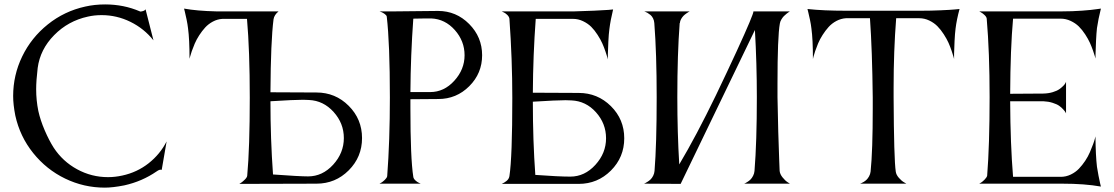

<svg xmlns="http://www.w3.org/2000/svg" viewBox="-20 -839 5082 876"><path d="M151.9 -528.8Q145 -470.7 145 -432.1Q145 -381.8 154.8 -333Q164.1 -290.5 184.1 -244.1Q204.1 -197.8 225.1 -165Q266.1 -102.5 331.8 -66.7Q397.5 -30.8 473.1 -30.8Q504.9 -30.8 538.1 -38.1Q605.5 -52.7 658 -94Q710.4 -135.3 740.2 -193.8L717.8 -64Q709 -67.4 694.8 -57.1Q628.4 -11.2 546.9 6.8Q494.6 17.1 458 17.1Q362.8 17.1 277.3 -24.2Q191.9 -65.4 131.3 -140.9Q70.8 -216.3 49.8 -312Q40 -361.8 40 -400.9Q40 -496.1 81.3 -581.5Q122.6 -667 198 -727.5Q273.4 -788.1 369.1 -809.1Q411.6 -818.8 460 -818.8Q544.4 -818.8 618.2 -787.1Q621.6 -785.2 631.8 -788.3Q642.1 -791.5 644 -796.9L680.2 -654.8Q637.7 -708.5 575.2 -739.3Q512.7 -770 443.8 -770Q410.2 -770 380.9 -763.2Q291 -743.7 227.1 -678.7Q163.1 -613.8 151.9 -528.8Z M1389.6 -382.8Q1386.2 -382.8 1377 -383.3Q1367.7 -383.8 1362.8 -383.8Q1323.2 -383.8 1213.9 -377Q1213.9 -205.6 1225.6 -43Q1345.2 -34.2 1385.7 -34.2Q1451.2 -34.2 1500 -87.6Q1548.8 -141.1 1548.8 -209Q1548.8 -276.4 1502.2 -328.1Q1455.6 -379.9 1389.6 -382.8ZM1423.8 -1 1071.8 0Q1075.7 -2.4 1081.3 -6.1Q1086.9 -9.8 1096.9 -19.5Q1106.9 -29.3 1107.9 -37.1Q1119.6 -165 1119.6 -394Q1119.6 -606.9 1106.9 -752.9H994.6Q971.7 -751.5 951.2 -740.5Q930.7 -729.5 916 -713.4Q901.4 -697.3 888.9 -678Q876.5 -658.7 868.4 -639.9Q860.4 -621.1 855 -605.5Q849.6 -589.8 847.2 -580.1L844.7 -570.8Q844.7 -660.2 837.9 -710Q835.9 -727.5 831.3 -750Q826.7 -772.5 823.2 -786.1L819.8 -799.8Q878.9 -789.1 965.8 -787.1H1251Q1231 -771 1228 -751Q1215.3 -652.8 1213.9 -418L1423.8 -417Q1510.3 -417 1571 -356.2Q1631.8 -295.4 1631.8 -209Q1631.8 -122.6 1571 -61.8Q1510.3 -1 1423.8 -1Z M1979.5 -387.2 1852.5 -386.2V-346.2Q1852.5 -115.2 1865.7 -32.2Q1866.7 -23.9 1875 -16.1Q1883.3 -8.3 1891.1 -4.9L1899.4 -1H1711.4Q1714.8 -2.9 1720.5 -6.1Q1726.1 -9.3 1735.6 -18.3Q1745.1 -27.3 1746.6 -35.2Q1758.8 -196.8 1758.8 -394Q1758.8 -640.6 1744.6 -763.2Q1743.7 -769 1735.4 -775.1Q1727.1 -781.2 1719.2 -784.2L1711.4 -787.1H1784.7L1978.5 -789.1Q2061.5 -789.1 2120.6 -729.5Q2179.7 -669.9 2179.7 -586.9Q2179.7 -504.4 2121.1 -445.8Q2062.5 -387.2 1979.5 -387.2ZM1947.8 -754.9H1924.8Q1884.8 -754.9 1865.7 -753.9Q1853.5 -585 1852.5 -418.9H1942.4Q2005.9 -418.9 2052.7 -470.5Q2099.6 -522 2099.6 -586.9Q2099.6 -651.9 2055.2 -701.9Q2010.7 -752 1947.8 -754.9Z M2587.4 -380.9Q2584 -380.9 2574.7 -381.3Q2565.4 -381.8 2560.1 -381.8Q2520.5 -381.8 2411.1 -375Q2411.1 -196.8 2422.4 -41Q2528.8 -33.2 2582 -33.2Q2647.5 -33.2 2696.3 -86.7Q2745.1 -140.1 2745.1 -208Q2745.1 -275.4 2699.2 -326.7Q2653.3 -377.9 2587.4 -380.9ZM2304.2 -753.9Q2302.7 -763.2 2293.9 -771.5Q2285.2 -779.8 2276.9 -783.2L2269 -787.1H2601.1Q2647.5 -788.1 2691.4 -790.3Q2735.4 -792.5 2756.3 -793.9L2777.3 -795.9Q2765.1 -746.1 2760.3 -706.1Q2757.3 -684.1 2755.6 -649.4Q2753.9 -614.7 2753.4 -591.3V-567.9Q2752.4 -571.8 2750.7 -578.4Q2749 -585 2742.4 -604.2Q2735.8 -623.5 2728 -641.1Q2720.2 -658.7 2706.5 -679.9Q2692.9 -701.2 2677.5 -716.6Q2662.1 -731.9 2640.1 -742.4Q2618.2 -752.9 2594.2 -752.9H2424.3Q2412.1 -587.4 2411.1 -416L2620.1 -415Q2706.5 -415 2767.3 -354.7Q2828.1 -294.4 2828.1 -208Q2828.1 -121.6 2767.3 -60.8Q2706.5 0 2620.1 0H2269L2272.9 -2Q2276.4 -3.4 2281 -6.3Q2285.6 -9.3 2290.8 -13.2Q2295.9 -17.1 2299.6 -22.9Q2303.2 -28.8 2304.2 -35.2Q2317.4 -121.6 2317.4 -392.1Q2317.4 -567.9 2304.2 -753.9Z M2966.3 -59.1Q2976.1 -179.2 2976.1 -396Q2976.1 -595.2 2965.3 -733.9Q2964.4 -745.6 2959.5 -755.4Q2954.6 -765.1 2947.8 -770.8Q2940.9 -776.4 2934.3 -780.3Q2927.7 -784.2 2923.3 -785.6L2918.9 -787.1H3127Q3125 -786.1 3122.3 -784.7Q3119.6 -783.2 3112.1 -778.1Q3104.5 -772.9 3098.6 -767.1Q3092.8 -761.2 3087.6 -752.2Q3082.5 -743.2 3082 -733.9H3081.1Q3070.3 -593.3 3070.3 -396Q3070.3 -232.9 3079.1 -88.9Q3156.7 -219.2 3246.1 -403.8Q3300.3 -516.6 3340.8 -604.7Q3381.3 -692.9 3399.4 -736.3Q3417.5 -779.8 3417.5 -786.1L3417 -787.1H3584Q3582.5 -786.1 3579.6 -784.4Q3576.7 -782.7 3569.6 -777.1Q3562.5 -771.5 3556.6 -765.6Q3550.8 -759.8 3545.2 -750.5Q3539.6 -741.2 3538.1 -731.9Q3527.3 -672.9 3527.3 -457V-396Q3528.3 -322.3 3530.8 -238Q3533.2 -153.8 3535.2 -106.4L3537.1 -59.1Q3538.6 -44.4 3550.3 -29.8Q3562 -15.1 3573.2 -7.8L3584 -1H3375Q3377 -1.5 3379.9 -2.9Q3382.8 -4.4 3390.6 -9.3Q3398.4 -14.2 3404.5 -20.3Q3410.6 -26.4 3416 -36.9Q3421.4 -47.4 3422.4 -59.1Q3433.1 -191.4 3433.1 -396Q3433.1 -549.3 3424.3 -702.1L3085.9 -1V0L2918 -1Q2919.9 -1.5 2922.9 -2.9Q2925.8 -4.4 2933.8 -9.3Q2941.9 -14.2 2948.2 -20.3Q2954.6 -26.4 2960 -36.9Q2965.3 -47.4 2966.3 -59.1Z M4181.2 -790Q4227.5 -790 4271.7 -792Q4315.9 -793.9 4336.9 -795.9L4357.9 -797.9Q4344.7 -749 4339.8 -709Q4336.9 -687 4335.2 -652.1Q4333.5 -617.2 4333 -593.8V-569.8Q4332 -573.7 4330.3 -580.3Q4328.6 -586.9 4322 -606.4Q4315.4 -626 4307.6 -643.6Q4299.8 -661.1 4286.1 -682.4Q4272.5 -703.6 4257.1 -719.2Q4241.7 -734.9 4219.7 -745.4Q4197.8 -755.9 4173.8 -755.9H4068.8Q4057.1 -606.4 4057.1 -439.9V-394Q4058.6 -110.8 4066.9 -56.2Q4068.8 -41.5 4081.1 -27.6Q4093.3 -13.7 4104.5 -7.3L4115.2 -1H3903.8Q3905.8 -1.5 3908.7 -2.7Q3911.6 -3.9 3919.4 -8.3Q3927.2 -12.7 3933.3 -18.6Q3939.5 -24.4 3945.1 -34.4Q3950.7 -44.4 3952.1 -56.2Q3961.9 -149.9 3961.9 -345.2V-394Q3959.5 -609.9 3949.2 -755.9H3839.8Q3816.9 -754.4 3796.1 -743.4Q3775.4 -732.4 3760.5 -715.8Q3745.6 -699.2 3733.2 -679.7Q3720.7 -660.2 3712.6 -640.9Q3704.6 -621.6 3699.2 -605.7Q3693.8 -589.8 3691.4 -580.1L3689 -569.8Q3689 -659.2 3682.1 -709Q3680.2 -726.6 3675.5 -748.8Q3670.9 -771 3667.5 -784.2L3664.1 -797.9Q3736.8 -790 3840.8 -790Z M4483.9 -37.1Q4495.1 -177.7 4495.1 -396Q4495.1 -599.6 4481.9 -753.9Q4481 -761.7 4472.4 -770Q4463.9 -778.3 4455.6 -782.7L4447.8 -787.1H4826.2Q4872.1 -787.1 4916.3 -790.3Q4960.4 -793.5 4981.9 -796.9L5002.9 -799.8Q4990.7 -751 4984.9 -710.9Q4982.4 -688.5 4980.7 -653.6Q4979 -618.7 4978.5 -595.2L4978 -571.8Q4977.1 -575.7 4975.3 -582.3Q4973.6 -588.9 4967 -607.7Q4960.4 -626.5 4952.6 -643.8Q4944.8 -661.1 4931.2 -682.1Q4917.5 -703.1 4902.1 -718.3Q4886.7 -733.4 4864.7 -743.7Q4842.8 -753.9 4818.8 -753.9H4602.1Q4589.8 -616.2 4588.9 -411.1L4739.7 -412.1Q4763.7 -412.6 4783 -418.5Q4802.2 -424.3 4813.2 -432.1Q4824.2 -439.9 4831.5 -447.5Q4838.9 -455.1 4841.3 -460.4L4843.8 -465.8V-321.8Q4842.8 -323.7 4840.8 -327.4Q4838.9 -331.1 4830.8 -340.1Q4822.8 -349.1 4812.3 -356.4Q4801.8 -363.8 4782.5 -369.9Q4763.2 -376 4740.7 -377H4588.9Q4589.8 -181.2 4602.1 -32.2H4819.8Q4843.8 -32.2 4865.5 -42.7Q4887.2 -53.2 4902.6 -69.3Q4918 -85.4 4931.2 -105.2Q4944.3 -125 4952.6 -144.5Q4960.9 -164.1 4967 -180.4Q4973.1 -196.8 4975.6 -207L4978 -216.8Q4979 -127.9 4984.9 -78.1Q4987.3 -60.5 4991.9 -37.8Q4996.6 -15.1 4999.5 -1.5L5002.9 12.2Q4929.2 -1 4826.2 -1H4447.8Q4451.2 -2.9 4456.8 -6.3Q4462.4 -9.8 4472.2 -19.5Q4481.9 -29.3 4483.9 -37.1Z"/></svg>

Font: Anticva
Style: Regular
Weight: 400
Version: Version 1.000